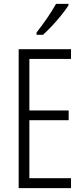

<svg xmlns="http://www.w3.org/2000/svg" viewBox="-20 -967 432 987"><path d="M345 0H76V-714H345V-664H131V-399H333V-349H131V-51H345ZM332 -939Q317 -916 294 -887.5Q271 -859 246 -832.5Q221 -806 201 -788H168V-800Q199 -840 223 -875Q247 -910 268 -947H332Z"/></svg>

Font: Noto Sans ExtraCondensed Light
Style: Regular
Weight: 300
Width: 2
Designer: Monotype Design Team
Foundry: Monotype Imaging Inc.
Version: Version 2.013; ttfautohint (v1.8.4.7-5d5b)